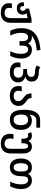

<svg xmlns="http://www.w3.org/2000/svg" viewBox="1896 -2706 1050 4883"><g transform="rotate(90 2421.5 -265.0)"><path d="M61 28Q61 -10 72 -42H192Q180 -11 180 28Q180 143 307 143Q378 143 410 104Q442 65 442 -18V-442L315 -414Q352 -375 352 -316Q352 -248 309 -207.5Q266 -167 195 -167Q120 -167 79.5 -206Q39 -245 39 -318Q39 -329 43 -349H139Q136 -336 136 -318Q136 -286 152 -268.5Q168 -251 195 -251Q223 -251 239.5 -270Q256 -289 256 -320Q256 -354 241 -372.5Q226 -391 200 -395V-479L457 -541H560V-15Q560 109 494.5 174.5Q429 240 306 240Q189 240 125 185Q61 130 61 28Z M697 -274Q697 -398 731 -483Q765 -568 832 -627Q962 -743 1252 -770L1265 -675Q1143 -666 1047.5 -634.5Q952 -603 889 -551V-547Q909 -551 922 -551Q981 -551 1019.5 -528Q1058 -505 1081 -458H1086Q1130 -551 1248 -551Q1351 -551 1410 -478Q1469 -405 1469 -278Q1469 -202 1454 -139Q1439 -76 1403 0H1282Q1317 -69 1333.5 -135.5Q1350 -202 1350 -277Q1350 -361 1321 -408Q1292 -455 1240 -455Q1141 -455 1141 -319V-236H1025V-319Q1025 -388 1000 -421.5Q975 -455 925 -455Q874 -455 845 -408.5Q816 -362 816 -277Q816 -204 832.5 -139.5Q849 -75 885 0H763Q727 -75 712 -138Q697 -201 697 -274Z M1568 -193Q1568 -230 1580 -260H1700Q1687 -234 1687 -198Q1687 -142 1720.5 -114.5Q1754 -87 1818 -87Q1885 -87 1920.5 -118.5Q1956 -150 1956 -209Q1956 -271 1915 -300.5Q1874 -330 1789 -330H1736V-427H1789Q1859 -427 1897.5 -454.5Q1936 -482 1936 -532Q1936 -581 1908 -604Q1880 -627 1821 -629Q1761 -631 1721 -641Q1681 -651 1646 -676L1692 -765Q1717 -744 1747.5 -735.5Q1778 -727 1824 -726Q1943 -722 1999 -677.5Q2055 -633 2055 -544Q2055 -482 2025 -443Q1995 -404 1932 -381Q2001 -362 2039 -315.5Q2077 -269 2077 -206Q2077 -106 2007.5 -48Q1938 10 1816 10Q1698 10 1633 -43Q1568 -96 1568 -193Z M2169 -211Q2169 -247 2181 -292H2304Q2290 -252 2290 -211Q2290 -87 2423 -87Q2484 -87 2518.5 -119Q2553 -151 2553 -209Q2553 -243 2533 -273.5Q2513 -304 2466 -337Q2405 -380 2381.5 -421Q2358 -462 2358 -525V-541H2476V-520Q2476 -489 2493 -464.5Q2510 -440 2551 -412Q2615 -369 2644.5 -323Q2674 -277 2674 -214Q2674 -146 2643 -95.5Q2612 -45 2555 -17.5Q2498 10 2421 10Q2300 10 2234.5 -47.5Q2169 -105 2169 -211Z M2772 -350Q2772 -760 3037 -760H3227V-663H3047Q2976 -663 2941.5 -623.5Q2907 -584 2896 -490H2900Q2927 -521 2961.5 -535.5Q2996 -550 3046 -550Q3158 -550 3221 -474Q3284 -398 3284 -271Q3284 -137 3216.5 -63.5Q3149 10 3026 10Q2892 10 2832 -79.5Q2772 -169 2772 -350ZM3163 -271Q3163 -362 3129.5 -408Q3096 -454 3028 -454Q2959 -454 2926 -409.5Q2893 -365 2893 -276Q2893 -183 2927 -134.5Q2961 -86 3027 -86Q3096 -86 3129.5 -132.5Q3163 -179 3163 -271Z M3384 6Q3384 -41 3395 -82H3515Q3503 -42 3503 5Q3503 72 3536 107.5Q3569 143 3632 143Q3702 143 3733.5 104.5Q3765 66 3765 -18V-318Q3765 -386 3748.5 -420.5Q3732 -455 3695 -455Q3624 -455 3624 -318V-285H3508V-317Q3508 -388 3489.5 -421.5Q3471 -455 3433 -455Q3420 -455 3406.5 -452Q3393 -449 3384 -444L3339 -525Q3377 -551 3433 -551Q3482 -551 3514 -530Q3546 -509 3565 -463H3569Q3588 -506 3624 -528.5Q3660 -551 3710 -551Q3791 -551 3837 -493Q3883 -435 3883 -330V-15Q3883 108 3818.5 174Q3754 240 3631 240Q3514 240 3449 177.5Q3384 115 3384 6Z M4012 -273Q4012 -403 4072 -477Q4132 -551 4239 -551Q4298 -551 4337 -529Q4376 -507 4400 -458H4405Q4428 -505 4468.5 -528Q4509 -551 4568 -551Q4672 -551 4730 -478Q4788 -405 4788 -278Q4788 -202 4773 -139Q4758 -76 4722 0H4601Q4636 -69 4652.5 -135.5Q4669 -202 4669 -277Q4669 -360 4640.5 -407.5Q4612 -455 4562 -455Q4523 -455 4501 -437Q4479 -419 4470 -380Q4461 -341 4461 -275Q4461 -137 4402.5 -63.5Q4344 10 4234 10Q4128 10 4070 -64Q4012 -138 4012 -273ZM4343 -274Q4343 -370 4319.5 -412.5Q4296 -455 4242 -455Q4131 -455 4131 -273Q4131 -87 4239 -87Q4292 -87 4317.5 -132.5Q4343 -178 4343 -274Z"/></g></svg>

Font: Noto Sans Georgian Medium
Style: Regular
Weight: 500
Designer: Monotype Design team
Foundry: Monotype Imaging Inc.
Version: Version 1.000